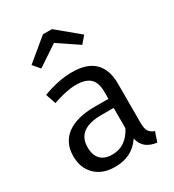

<svg xmlns="http://www.w3.org/2000/svg" viewBox="-191 -898 925 1019"><g transform="rotate(-30 271.0 -388.5)"><path d="M259.8 -720.2 133.8 -636.2 98.1 -678.2 231.9 -789.1H287.1L420.9 -678.2L384.8 -636.2ZM445.8 -121.1Q445.8 -86.9 456.5 -70.8Q467.3 -54.7 490.2 -46.9L470.2 12.2Q430.2 6.8 406.2 -11.7Q382.3 -30.3 372.1 -68.8Q318.4 12.2 213.9 12.2Q136.7 12.2 92.3 -31.5Q47.9 -75.2 47.9 -147Q47.9 -230.5 107.4 -274.7Q167 -318.8 275.9 -318.8H361.8V-360.8Q361.8 -418.5 334.5 -443.8Q307.1 -469.2 249 -469.2Q190.4 -469.2 106.9 -439.9L85.9 -502Q181.2 -538.1 264.2 -538.1Q356 -538.1 400.9 -493.4Q445.8 -448.7 445.8 -365.2ZM232.9 -51.8Q316.9 -51.8 361.8 -138.2V-263.2H287.1Q137.2 -263.2 137.2 -150.9Q137.2 -102.5 161.6 -77.1Q186 -51.8 232.9 -51.8Z"/></g></svg>

Font: Fira Sans Book
Style: Regular
Weight: 350
Designer: Carrois Corporate & Edenspiekermann AG
Foundry: Carrois Corporate GbR & Edenspiekermann AG
Version: Version 4.203;PS 004.203;hotconv 1.0.88;makeotf.lib2.5.64775